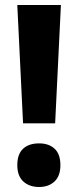

<svg xmlns="http://www.w3.org/2000/svg" viewBox="-20 -734 311 766"><path d="M200 -242H72L49 -714H223ZM49 -75Q49 -119 72 -140.5Q95 -162 136 -162Q175 -162 198 -140.5Q221 -119 221 -75Q221 -32 197.5 -10Q174 12 136 12Q97 12 73 -10Q49 -32 49 -75Z"/></svg>

Font: Noto Sans Arabic Cond ExtBd
Style: Regular
Weight: 800
Width: 3
Designer: Monotype Design Team, Nadine Chahine, Nizar Qandah and Khaled Hosny
Foundry: Monotype Imaging Inc.
Version: Version 2.012; ttfautohint (v1.8.4.7-5d5b)